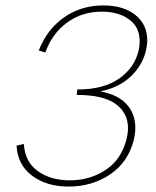

<svg xmlns="http://www.w3.org/2000/svg" viewBox="-20 -683 576 708"><path d="M350 -346Q415 -334 447 -298.5Q479 -263 479 -212Q479 -190 473 -166Q452 -84 385.5 -39.5Q319 5 233 5Q152 5 98.5 -35Q45 -75 41 -146L68 -152Q72 -86 119.5 -52Q167 -18 237 -18Q311 -18 369 -56Q427 -94 446 -168Q452 -191 452 -210Q452 -267 406 -300Q360 -333 263 -333L265 -353Q362 -353 419 -393Q476 -433 491 -496Q495 -512 495 -531Q495 -583 456 -611.5Q417 -640 356 -640Q282 -640 227 -599.5Q172 -559 147 -489L123 -497Q154 -576 217 -619.5Q280 -663 361 -663Q435 -663 479 -628Q523 -593 523 -534Q523 -518 518 -495Q505 -442 462 -401Q419 -360 350 -346Z"/></svg>

Font: Ysabeau Infant Extralight
Style: Italic
Weight: 200
Italic angle: -12°
Designer: Christian Thalmann (Catharsis Fonts)
Version: Version 0.003